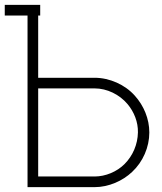

<svg xmlns="http://www.w3.org/2000/svg" viewBox="-30 -770 666 790"><path d="M525 -376C484.4 -421.9 420.8 -450 359.4 -450H127.1V-706.2H135.4V-750H-10.4V-706.2H83.3V0H359.4C417.7 0 475 -26 513.5 -62.5C558.3 -104.2 584.4 -164.6 584.4 -225C584.4 -281.2 561.5 -335.4 525 -376ZM482.3 -94.8C451 -63.5 404.2 -43.8 359.4 -43.8H127.1V-406.3H359.4C410.4 -406.3 461.5 -381.2 494.8 -341.7C521.9 -309.4 538.5 -267.7 537.5 -225C536.5 -176 516.7 -129.2 482.3 -94.8Z"/></svg>

Font: Manrope Thin
Style: Regular
Weight: 100
Width: 4
Designer: Michael Sharanda
Foundry: Michael Sharanda
Version: Version 2.000;PS 002.000;hotconv 1.0.88;makeotf.lib2.5.64775